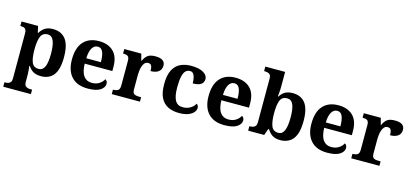

<svg xmlns="http://www.w3.org/2000/svg" viewBox="-76 -1360 4732 2200"><g transform="rotate(15 2290.0 -260.0)"><path d="M13 240V187H25Q40 187 56.5 182.5Q73 178 84.5 164Q96 150 96 122V-413Q96 -459 77 -471Q58 -483 29 -483H22V-536H218L236 -458H240Q262 -497 298.5 -521.5Q335 -546 393 -546Q493 -546 545.5 -479Q598 -412 598 -266Q598 -121 546.5 -54.5Q495 12 397 12Q340 12 304.5 -9.5Q269 -31 247 -68H240Q242 -54 244 -30.5Q246 -7 247 15.5Q248 38 248 53V122Q248 150 259.5 164Q271 178 288 182.5Q305 187 319 187H341V240ZM350 -62Q400 -62 422 -112.5Q444 -163 444 -265Q444 -365 422.5 -418Q401 -471 351 -471Q291 -471 269.5 -418Q248 -365 248 -266Q248 -163 269.5 -112.5Q291 -62 350 -62Z M951 10Q824 10 758 -62.5Q692 -135 692 -265Q692 -406 757 -477.5Q822 -549 940 -549Q1049 -549 1111.5 -488Q1174 -427 1174 -308V-257H846Q849 -157 883.5 -111Q918 -65 980 -65Q1032 -65 1068 -88.5Q1104 -112 1121 -146Q1148 -131 1148 -97Q1148 -54 1100 -22Q1052 10 951 10ZM1021 -321Q1021 -398 1003 -441Q985 -484 942 -484Q900 -484 875 -442.5Q850 -401 848 -321Z M1236 0V-53H1239Q1273 -53 1294.5 -65.5Q1316 -78 1316 -125V-415Q1316 -459 1296.5 -471Q1277 -483 1244 -483H1241V-536H1443L1463 -458H1468Q1488 -503 1518 -525.5Q1548 -548 1609 -548Q1724 -548 1724 -467Q1724 -421 1690.5 -395.5Q1657 -370 1597 -370Q1597 -411 1587 -432Q1577 -453 1548 -453Q1522 -453 1506 -435Q1490 -417 1482 -390.5Q1474 -364 1471 -337Q1468 -310 1468 -293V-120Q1468 -76 1488 -64.5Q1508 -53 1538 -53H1570V0Z M2034 10Q1961 10 1905 -16.5Q1849 -43 1817.5 -103.5Q1786 -164 1786 -266Q1786 -374 1818.5 -435.5Q1851 -497 1906.5 -523Q1962 -549 2031 -549Q2128 -549 2178.5 -518.5Q2229 -488 2229 -444Q2229 -423 2218.5 -403.5Q2208 -384 2180 -371.5Q2152 -359 2100 -359Q2100 -394 2094 -423Q2088 -452 2074 -470Q2060 -488 2035 -488Q2006 -488 1984.5 -468.5Q1963 -449 1951.5 -401Q1940 -353 1940 -267Q1940 -166 1968 -115.5Q1996 -65 2059 -65Q2111 -65 2149 -88.5Q2187 -112 2204 -146Q2216 -139 2222 -126.5Q2228 -114 2228 -100Q2228 -75 2207.5 -49.5Q2187 -24 2144.5 -7Q2102 10 2034 10Z M2572 10Q2445 10 2379 -62.5Q2313 -135 2313 -265Q2313 -406 2378 -477.5Q2443 -549 2561 -549Q2670 -549 2732.5 -488Q2795 -427 2795 -308V-257H2467Q2470 -157 2504.5 -111Q2539 -65 2601 -65Q2653 -65 2689 -88.5Q2725 -112 2742 -146Q2769 -131 2769 -97Q2769 -54 2721 -22Q2673 10 2572 10ZM2642 -321Q2642 -398 2624 -441Q2606 -484 2563 -484Q2521 -484 2496 -442.5Q2471 -401 2469 -321Z M3234 10Q3176 10 3139.5 -14.5Q3103 -39 3081 -78H3072L3044 0H2854V-53H2861Q2880 -53 2897.5 -58Q2915 -63 2926 -78Q2937 -93 2937 -123V-640Q2937 -683 2913.5 -695Q2890 -707 2858 -707H2854V-760H3089V-589Q3089 -574 3088 -551.5Q3087 -529 3085 -506Q3083 -483 3081 -468H3088Q3110 -505 3145.5 -526.5Q3181 -548 3238 -548Q3336 -548 3387.5 -481.5Q3439 -415 3439 -270Q3439 -125 3386.5 -57.5Q3334 10 3234 10ZM3192 -65Q3242 -65 3263.5 -118Q3285 -171 3285 -271Q3285 -373 3263 -423.5Q3241 -474 3191 -474Q3132 -474 3110.5 -424Q3089 -374 3089 -270Q3089 -171 3110.5 -118Q3132 -65 3192 -65Z M3792 10Q3665 10 3599 -62.5Q3533 -135 3533 -265Q3533 -406 3598 -477.5Q3663 -549 3781 -549Q3890 -549 3952.5 -488Q4015 -427 4015 -308V-257H3687Q3690 -157 3724.5 -111Q3759 -65 3821 -65Q3873 -65 3909 -88.5Q3945 -112 3962 -146Q3989 -131 3989 -97Q3989 -54 3941 -22Q3893 10 3792 10ZM3862 -321Q3862 -398 3844 -441Q3826 -484 3783 -484Q3741 -484 3716 -442.5Q3691 -401 3689 -321Z M4077 0V-53H4080Q4114 -53 4135.5 -65.5Q4157 -78 4157 -125V-415Q4157 -459 4137.5 -471Q4118 -483 4085 -483H4082V-536H4284L4304 -458H4309Q4329 -503 4359 -525.5Q4389 -548 4450 -548Q4565 -548 4565 -467Q4565 -421 4531.5 -395.5Q4498 -370 4438 -370Q4438 -411 4428 -432Q4418 -453 4389 -453Q4363 -453 4347 -435Q4331 -417 4323 -390.5Q4315 -364 4312 -337Q4309 -310 4309 -293V-120Q4309 -76 4329 -64.5Q4349 -53 4379 -53H4411V0Z"/></g></svg>

Font: Noto Serif Thai
Style: Bold
Weight: 700
Designer: Monotype Design Team
Foundry: Monotype Imaging Inc.
Version: Version 2.002; ttfautohint (v1.8.4.7-5d5b)